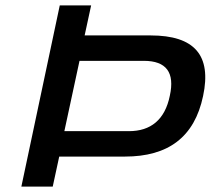

<svg xmlns="http://www.w3.org/2000/svg" viewBox="-20 -690 779 710"><path d="M175 0 199 -111H442C601 -111 699 -182 731 -335C763 -485 700 -559 537 -559H293L317 -670H201L59 0ZM218 -205 274 -465H512C595 -465 627 -422 608 -336C590 -247 537 -205 457 -205Z"/></svg>

Font: LT Wave Medium
Style: Italic
Weight: 500
Designer: Daniel Lyons
Version: Version 2.5 (Glyphs App)